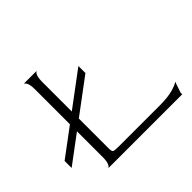

<svg xmlns="http://www.w3.org/2000/svg" viewBox="-198 -782 964 964"><g transform="rotate(-45 284.0 -300.0)"><path d="M70 0Q77 0 84 -14Q91 -28 91 -60V-540Q91 -572 84 -585.5Q77 -599 70 -600H164Q157 -600 150 -586Q143 -572 143 -539V-71Q143 -49 148.5 -44.5Q154 -40 184 -40H476Q534 -40 569.5 -50Q605 -60 616 -70L596 -11V0ZM-58 -131V-181L328 -469V-419Z"/></g></svg>

Font: Red Rose Light
Style: Regular
Weight: 300
Designer: Jaikishan Patel
Version: Version 1.001; ttfautohint (v1.8.3)